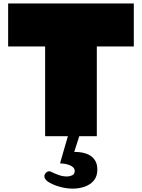

<svg xmlns="http://www.w3.org/2000/svg" viewBox="-20 -800 833 1128"><path d="M27.8 -779.8H766.1V-526.9H548.8V0H245.1V-526.9H27.8ZM259.8 266.1Q240.7 250.5 240.7 235.8Q240.7 224.1 249.8 215.1Q258.8 206.1 270 206.1Q274.4 206.1 289.6 213.6Q304.7 221.2 327.1 229Q349.6 236.8 375 236.8Q388.7 236.8 403.8 230Q418.9 223.1 418.9 205.1Q418.9 183.1 392.1 171.6Q365.2 160.2 333 160.2Q333 159.2 337.6 142.8Q342.3 126.5 349.1 102.8Q356 79.1 362.8 55.4Q369.6 31.7 374.3 15.9Q378.9 0 378.9 0H445.8L416 92.8H426.8Q442.4 92.8 463.4 96.4Q484.4 100.1 504.6 110.8Q524.9 121.6 538.3 142.3Q551.8 163.1 551.8 196.8Q551.8 235.8 531.2 260.5Q510.7 285.2 477.8 296.6Q444.8 308.1 407.7 308.1Q367.7 308.1 327.6 296.4Q287.6 284.7 259.8 266.1Z"/></svg>

Font: Rammetto One
Style: Regular
Weight: 400
Designer: Vernon Adams
Foundry: Vernon Adams
Version: Version 1.100; ttfautohint (v1.8.4.7-5d5b)